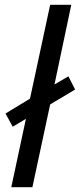

<svg xmlns="http://www.w3.org/2000/svg" viewBox="-20 -780 333 800"><path d="M27 0 88 -285 33 -252 3 -307 105 -369 189 -760H277L207 -428L265 -462L293 -407L189 -345L115 0Z"/></svg>

Font: BC Sans
Style: Italic
Weight: 400
Italic angle: -12°
Designer: Monotype Design Team
Designer: Province of B.C.
Foundry: Monotype Imaging Inc.
Version: Version 2.000;GOOG;noto-source:20170915:90ef993387c0